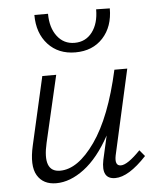

<svg xmlns="http://www.w3.org/2000/svg" viewBox="-49 -695 615 743"><g transform="rotate(-5 258.0 -323.5)"><path d="M258 -493Q192 -493 152 -536.5Q112 -580 112 -651H165Q165 -597 190.5 -563.5Q216 -530 258 -530Q301 -530 326.5 -563.5Q352 -597 352 -652L405 -651Q405 -580 365 -536.5Q325 -493 258 -493ZM471 -94 491 -70Q421 5 369 5Q314 5 329 -69L350 -162Q304 -78 249 -36.5Q194 5 140 5Q89 5 66.5 -33Q44 -71 62 -149L122 -413H176L116 -154Q90 -42 159 -42Q228 -42 295 -137Q362 -232 402 -413H452L378 -82Q370 -42 395 -42Q421 -42 471 -94Z"/></g></svg>

Font: EauTestInfant Semilight
Style: Italic
Weight: 300
Italic angle: -12°
Designer: Christian Thalmann (Catharsis Fonts)
Version: Version 0.001;PS 000.001;hotconv 1.0.88;makeotf.lib2.5.64775